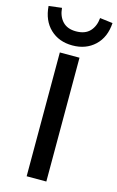

<svg xmlns="http://www.w3.org/2000/svg" viewBox="-164 -1000 645 1056"><g transform="rotate(15 159.0 -472.5)"><path d="M103 0V-705H215V0ZM159 -760Q82 -760 32.5 -807Q-17 -854 -23 -936L51 -945Q55 -897 82 -868.5Q109 -840 158 -840Q210 -840 237 -869Q264 -898 268 -945L341 -936Q336 -854 286 -807Q236 -760 159 -760Z"/></g></svg>

Font: Nunito Sans 7pt SemiBold
Style: Regular
Weight: 600
Designer: Vernon Adams
Foundry: Vernon Adams
Version: Version 3.101;gftools[0.9.27]